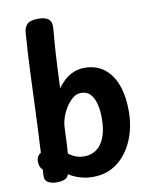

<svg xmlns="http://www.w3.org/2000/svg" viewBox="-92 -903 775 980"><g transform="rotate(-10 295.5 -413.0)"><path d="M99 -775Q101 -805 117.5 -820Q134 -835 175 -835Q209 -835 226.5 -821.5Q244 -808 242 -775Q239 -742 236 -706.5Q233 -671 231 -633Q229 -595 227 -553Q225 -511 223 -465Q237 -486 257 -504.5Q277 -523 303.5 -535Q330 -547 363 -547Q424 -547 465.5 -514.5Q507 -482 527.5 -424.5Q548 -367 548 -292Q548 -209 519 -140.5Q490 -72 437 -31.5Q384 9 310 9Q275 9 242.5 -1Q210 -11 186 -27Q180 -9 164 -2.5Q148 4 123 4Q96 4 79 -6Q62 -16 62 -35Q62 -43 62.5 -55Q63 -67 64 -73Q54 -81 50 -92.5Q46 -104 46 -118Q46 -130 51.5 -141Q57 -152 69 -159Q75 -270 79 -371Q83 -472 87 -571.5Q91 -671 99 -775ZM204 -131Q223 -116 243 -109Q263 -102 287 -102Q319 -102 346.5 -120.5Q374 -139 390 -178.5Q406 -218 406 -282Q406 -321 397.5 -353.5Q389 -386 371.5 -405Q354 -424 323 -424Q300 -424 280.5 -408Q261 -392 245.5 -368Q230 -344 221 -317Q212 -290 211 -268Q210 -244 209 -220.5Q208 -197 207 -174.5Q206 -152 204 -131Z"/></g></svg>

Font: Playpen Sans SemiBold
Style: Regular
Weight: 600
Designer: Laura Meseguer, Veronika Burian, José Scaglione
Foundry: TypeTogether
Version: Version 1.001